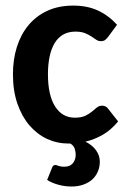

<svg xmlns="http://www.w3.org/2000/svg" viewBox="-20 -513 458 696"><path d="M181.2 85Q183.6 85 185.8 85.9Q188 86.9 191.4 88.1Q194.8 89.4 200 90.3Q205.1 91.3 213.4 91.3Q233.9 91.3 244.1 78.6Q254.4 65.9 254.4 48.3Q254.4 36.1 250.5 25.1Q246.6 14.2 234.9 7.3H228Q187 7.3 150.6 -9.5Q114.3 -26.4 86.7 -58.6Q59.1 -90.8 43 -137.5Q26.9 -184.1 26.9 -243.7Q26.9 -296.9 41 -342.3Q55.2 -387.7 82.8 -421.1Q110.4 -454.6 151.1 -473.6Q191.9 -492.7 245.6 -492.7Q296.4 -492.7 335 -474.9Q373.5 -457 404.3 -423.3L371.6 -378.9Q366.2 -372.1 360.8 -367.9Q355.5 -363.8 345.7 -363.8Q336.4 -363.8 328.6 -369.1Q320.8 -374.5 310.8 -381.1Q300.8 -387.7 287.4 -393.1Q273.9 -398.4 253.4 -398.4Q228 -398.4 209.2 -387.7Q190.4 -377 178.2 -356.9Q166 -336.9 159.9 -308.1Q153.8 -279.3 153.8 -243.7Q153.8 -168 179.7 -127.2Q205.6 -86.4 251 -86.4Q274.9 -86.4 289.1 -93.3Q303.2 -100.1 313 -108.2Q322.8 -116.2 330.8 -123Q338.9 -129.9 350.1 -129.9Q364.3 -129.9 372.1 -118.7L408.2 -72.8Q381.8 -41 351.6 -23.9Q321.3 -6.8 289.6 0.5Q314.5 12.7 328.1 31.7Q341.8 50.8 341.8 72.8Q341.8 92.3 334.7 108.9Q327.6 125.5 314.5 137.5Q301.3 149.4 282.2 156.2Q263.2 163.1 239.7 163.1Q213.4 163.1 189.9 156.2Q166.5 149.4 150.9 139.2L169.4 93.3Q172.9 85 181.2 85Z"/></svg>

Font: Carlito
Style: Bold
Weight: 700
Designer: Lukasz Dziedzic
Foundry: tyPoland Lukasz Dziedzic
Version: Version 1.104